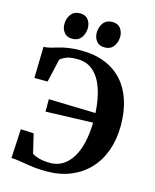

<svg xmlns="http://www.w3.org/2000/svg" viewBox="-140 -1061 939 1164"><g transform="rotate(15 329.5 -479.0)"><path d="M266 11Q226.5 11 195.2 7.8Q164 4.5 137.8 0Q111.5 -4.5 87.8 -8.2Q64 -12 40.5 -12.5L50 -195.5L131.5 -192L160 -72Q169.5 -62.5 200.8 -53.2Q232 -44 273.5 -44Q317.5 -44 351.8 -65Q386 -86 410.5 -125.2Q435 -164.5 448.2 -220.8Q461.5 -277 463 -347.5L167 -337.5V-415.5L462 -407.5Q457 -494.5 435 -559Q413 -623.5 372.5 -659.2Q332 -695 272 -695Q226.5 -695 203.2 -685.5Q180 -676 165.5 -663L132 -517H49L53.5 -713.5Q77 -714.5 98.5 -720.5Q120 -726.5 144.5 -733.8Q169 -741 201.8 -746.2Q234.5 -751.5 280.5 -751.5Q366 -751.5 431.2 -725Q496.5 -698.5 540.8 -649Q585 -599.5 607.5 -530Q630 -460.5 630 -374Q630 -286.5 604.5 -215.5Q579 -144.5 531 -94Q483 -43.5 416 -16.2Q349 11 266 11ZM207.5 -806Q174.5 -806 157.2 -828Q140 -850 140 -880Q140 -915.5 159.5 -941.5Q179 -967.5 215.5 -967.5H216.5Q250 -967.5 267 -945.5Q284 -923.5 284 -893.5Q284 -858.5 264.8 -832.2Q245.5 -806 208.5 -806ZM410.5 -806Q377 -806 360 -828Q343 -850 343 -880Q343 -915.5 362.2 -941.5Q381.5 -967.5 418.5 -967.5H419.5Q453 -967.5 470 -945.5Q487 -923.5 487 -893.5Q487 -858.5 467.8 -832.2Q448.5 -806 411.5 -806Z"/></g></svg>

Font: Merriweather 48pt
Style: Bold
Weight: 700
Version: Version 2.100